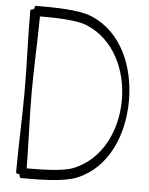

<svg xmlns="http://www.w3.org/2000/svg" viewBox="-58 -872 732 944"><g transform="rotate(5 308.5 -400.0)"><path d="M55 -800C55 -667 62 -533 62 -400C62 -267 55 -133 55 0C55 4 62 6 73 7C72 14 76 25 80 25C173 25 291 25 356 -2C508 -64 577 -232 577 -400C577 -568 508 -736 356 -798C291 -825 173 -825 80 -825C77 -825 74 -818 73 -807C66 -808 55 -804 55 -800ZM97 -400C97 -525 104 -650 105 -775C188 -775 286 -773 337 -752C473 -696 542 -550 542 -400C542 -250 473 -104 337 -48C286 -27 188 -25 105 -25C104 -150 97 -275 97 -400Z"/></g></svg>

Font: Nupuram Thin
Style: Regular
Weight: 100
Designer: Santhosh Thottingal (santhosh.thottingal@gmail.com)
Foundry: SMC
Version: Version 1.000